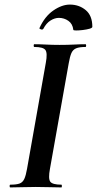

<svg xmlns="http://www.w3.org/2000/svg" viewBox="-20 -818 423 838"><path d="M25 0Q22 0 22 -6Q22 -12 25 -12Q52 -12 65.5 -17Q79 -22 86 -37Q93 -52 98 -81L180 -544Q188 -587 178 -600Q168 -613 130 -613Q127 -613 127 -619Q127 -625 130 -625Q153 -625 181 -623.5Q209 -622 240 -622Q275 -622 303 -623.5Q331 -625 353 -625Q356 -625 356 -619Q356 -613 353 -613Q326 -613 312 -607Q298 -601 291.5 -586Q285 -571 280 -542L198 -81Q190 -38 199.5 -25Q209 -12 248 -12Q250 -12 250 -6Q250 0 248 0Q226 0 198 -1Q170 -2 136 -2Q105 -2 76.5 -1Q48 0 25 0ZM300 -688Q297 -714 278.5 -727Q260 -740 237 -740Q219 -740 200.5 -728.5Q182 -717 169 -692Q165 -687 158 -690Q151 -693 152 -695Q175 -746 212.5 -772Q250 -798 285 -798Q325 -798 354 -774Q383 -750 383 -701Q383 -696 370.5 -692.5Q358 -689 341.5 -687Q325 -685 312.5 -685Q300 -685 300 -688Z"/></svg>

Font: Cormorant Garamond Light
Style: Italic
Weight: 300
Italic angle: -10°
Designer: Christian Thalmann (Catharsis Fonts)
Foundry: Catharsis Fonts
Version: Version 4.001